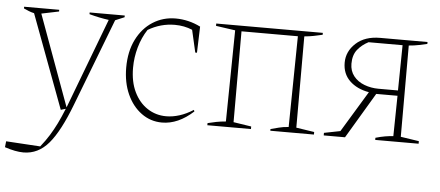

<svg xmlns="http://www.w3.org/2000/svg" viewBox="-82 -591 2060 899"><g transform="rotate(5 948.0 -141.5)"><path d="M-34 185 -31 157 130 167Q154 137 171 109.5Q188 82 203 51.5Q218 21 234 -19L211 -12L47 -452Q33 -455 21 -460Q9 -465 -2 -470V-478H163V-470L81 -453L237 -26Q242 -38 247 -52L398 -451Q353 -457 306 -470V-478H471V-470L428 -452L271 -43Q222 86 172.5 144Q123 202 54 202Q17 202 -34 185Z M688 6Q634 6 591 -25.5Q548 -57 523.5 -111.5Q499 -166 499 -236Q499 -312 527 -368Q555 -424 603 -454.5Q651 -485 710 -485Q740 -485 769.5 -478Q799 -471 827 -457L823 -334H815L791 -439Q753 -455 709 -455Q642 -455 583 -420Q558 -382 544.5 -334.5Q531 -287 531 -238Q531 -172 554 -124.5Q577 -77 616.5 -51Q656 -25 705 -25Q735 -25 767 -35Q799 -45 832 -66L835 -59Q764 6 688 6Z M901 0V-10Q921 -15 941 -19Q961 -23 986 -25L992 -454L901 -467V-478H1402V-469Q1381 -464 1360.5 -460Q1340 -456 1317 -454V-25L1402 -12V0H1197V-8Q1217 -13 1235.5 -18Q1254 -23 1281 -25L1287 -452H1022V-25L1106 -12V0Z M1448 0V-12L1524 -27L1641 -220Q1584 -230 1550 -263Q1516 -296 1516 -348Q1516 -401 1558 -439.5Q1600 -478 1672 -478H1894V-469Q1876 -465 1855 -460.5Q1834 -456 1808 -454V-25L1894 -12V0H1690V-10Q1714 -17 1734.5 -20.5Q1755 -24 1773 -25L1776 -215H1676L1548 0ZM1684 -240H1776L1779 -453H1619Q1588 -437 1568 -412Q1548 -387 1548 -346Q1548 -312 1567 -288Q1586 -264 1617.5 -252Q1649 -240 1684 -240Z"/></g></svg>

Font: Piazzolla Thin
Style: Regular
Weight: 100
Designer: Juan Pablo del Peral
Foundry: Huerta Tipografica
Version: Version 1.330